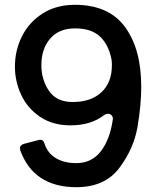

<svg xmlns="http://www.w3.org/2000/svg" viewBox="-20 -765 659 798"><path d="M567 -405Q567 -328 551.5 -237.5Q536 -147 476 -67Q416 13 297 13Q208 13 149.5 -26Q91 -65 64 -141Q63 -144 63 -149Q63 -162 79 -167L140 -183Q143 -184 148 -184Q161 -184 165 -168Q178 -128 212.5 -107.5Q247 -87 297 -87Q361 -87 399 -136Q437 -185 449 -269Q450 -279 444 -285.5Q438 -292 429 -292Q420 -292 412 -286Q357 -244 273 -244Q199 -244 146.5 -279.5Q94 -315 68 -371Q42 -427 42 -488Q42 -555 71 -613.5Q100 -672 156.5 -708.5Q213 -745 291 -745Q432 -745 499.5 -653Q567 -561 567 -405ZM445 -493V-500Q445 -512 442 -525Q429 -583 393.5 -615Q358 -647 292 -647Q225 -647 188.5 -604.5Q152 -562 152 -494Q152 -434 183.5 -387.5Q215 -341 282 -341Q358 -341 401.5 -381.5Q445 -422 445 -493Z"/></svg>

Font: Shippori Antique B1
Style: Regular
Weight: 400
Designer: FONTDASU
Foundry: FONTDASU / Google Inc. / but / Adobe
Version: Version 2.001